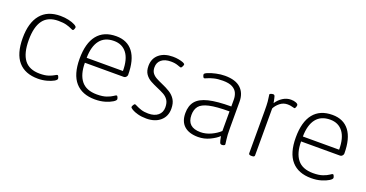

<svg xmlns="http://www.w3.org/2000/svg" viewBox="-31 -1030 2930 1538"><g transform="rotate(20 1433.5 -260.5)"><path d="M294 6Q184 6 126.5 -60Q69 -126 69 -259Q69 -390 126.5 -459.5Q184 -529 294 -529Q331 -529 364 -521.5Q397 -514 417.5 -503Q438 -492 438 -483Q438 -477 433.5 -466.5Q429 -456 424 -456Q418 -456 403 -463.5Q388 -471 361 -478.5Q334 -486 292 -486Q204 -486 162 -429.5Q120 -373 120 -261Q120 -148 162 -92.5Q204 -37 294 -37Q338 -37 366.5 -46.5Q395 -56 411 -66Q427 -76 433 -76Q438 -76 442.5 -65.5Q447 -55 447 -49Q447 -38 425 -25.5Q403 -13 367.5 -3.5Q332 6 294 6Z M780 6Q670 6 612 -60Q554 -126 554 -259Q554 -392 609 -460.5Q664 -529 770 -529Q864 -529 914 -463.5Q964 -398 964 -270Q964 -261 956 -252Q948 -243 938 -243H605Q605 -144 647.5 -90.5Q690 -37 781 -37Q831 -37 863 -48.5Q895 -60 912 -72Q929 -84 934 -84Q940 -84 944.5 -73.5Q949 -63 949 -57Q949 -46 926 -31.5Q903 -17 865 -5.5Q827 6 780 6ZM605 -285H914Q914 -385 875 -436Q836 -487 766 -487Q687 -487 646.5 -435Q606 -383 605 -285Z M1219 9Q1179 9 1147 0.5Q1115 -8 1096 -19.5Q1077 -31 1077 -38Q1077 -44 1084 -56Q1091 -68 1096 -68Q1101 -68 1117 -59.5Q1133 -51 1159 -42.5Q1185 -34 1220 -34Q1273 -34 1303 -59Q1333 -84 1333 -127Q1333 -166 1317.5 -189Q1302 -212 1276 -226Q1250 -240 1219 -253Q1188 -266 1158.5 -282Q1129 -298 1110.5 -324.5Q1092 -351 1092 -394Q1092 -457 1135.5 -493.5Q1179 -530 1252 -530Q1278 -530 1302 -525.5Q1326 -521 1341.5 -514.5Q1357 -508 1357 -501Q1357 -494 1350.5 -482Q1344 -470 1339 -470Q1334 -470 1309.5 -479Q1285 -488 1250 -488Q1199 -488 1170 -464.5Q1141 -441 1141 -400Q1141 -370 1154.5 -351.5Q1168 -333 1191 -320.5Q1214 -308 1242 -296Q1282 -279 1313.5 -259.5Q1345 -240 1363.5 -210Q1382 -180 1382 -133Q1382 -68 1337.5 -29.5Q1293 9 1219 9Z M1659 6Q1582 6 1540.5 -31Q1499 -68 1499 -140Q1499 -203 1531 -241.5Q1563 -280 1635 -297.5Q1707 -315 1827 -315V-374Q1827 -403 1816 -428.5Q1805 -454 1776 -470Q1747 -486 1694 -486Q1650 -486 1618.5 -478Q1587 -470 1568.5 -461.5Q1550 -453 1545 -453Q1539 -453 1534.5 -463.5Q1530 -474 1530 -481Q1530 -490 1556.5 -501Q1583 -512 1621.5 -520.5Q1660 -529 1696 -529Q1787 -529 1831.5 -487.5Q1876 -446 1876 -373V-150Q1876 -85 1881 -53Q1886 -21 1886 -14Q1886 -7 1878 -3.5Q1870 0 1860 0Q1848 0 1843 -11Q1838 -22 1830 -64Q1805 -39 1758 -16.5Q1711 6 1659 6ZM1664 -37Q1708 -37 1752 -57Q1796 -77 1827 -106V-273Q1716 -273 1656 -259.5Q1596 -246 1573 -217.5Q1550 -189 1550 -142Q1550 -37 1664 -37Z M2112 2Q2090 2 2090 -12V-373Q2090 -424 2087.5 -451Q2085 -478 2082.5 -490.5Q2080 -503 2080 -509Q2080 -515 2090.5 -518.5Q2101 -522 2110 -522Q2120 -522 2124 -510.5Q2128 -499 2136 -456Q2158 -489 2190 -509.5Q2222 -530 2259 -530Q2284 -530 2302 -522.5Q2320 -515 2320 -505Q2320 -496 2315.5 -485.5Q2311 -475 2306 -475Q2301 -475 2284.5 -480Q2268 -485 2246 -485Q2209 -485 2181 -462Q2153 -439 2140 -412V-12Q2140 2 2118 2Z M2623 6Q2513 6 2455 -60Q2397 -126 2397 -259Q2397 -392 2452 -460.5Q2507 -529 2613 -529Q2707 -529 2757 -463.5Q2807 -398 2807 -270Q2807 -261 2799 -252Q2791 -243 2781 -243H2448Q2448 -144 2490.5 -90.5Q2533 -37 2624 -37Q2674 -37 2706 -48.5Q2738 -60 2755 -72Q2772 -84 2777 -84Q2783 -84 2787.5 -73.5Q2792 -63 2792 -57Q2792 -46 2769 -31.5Q2746 -17 2708 -5.5Q2670 6 2623 6ZM2448 -285H2757Q2757 -385 2718 -436Q2679 -487 2609 -487Q2530 -487 2489.5 -435Q2449 -383 2448 -285Z"/></g></svg>

Font: Asap ExtraLight
Style: Regular
Weight: 200
Designer: Pablo Cosgaya
Foundry: Omnibus-Type
Version: Version 3.001; ttfautohint (v1.8.4.7-5d5b)